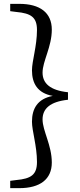

<svg xmlns="http://www.w3.org/2000/svg" viewBox="-20 -803 417 997"><path d="M333 -324C239 -334 201 -371 201 -426C201 -485 249 -560 249 -649C249 -737 188 -783 80 -783H33V-745L64 -741C142 -734 172 -713 172 -647C172 -564 146 -486 146 -438C146 -370 175 -319 254 -305C175 -290 146 -239 146 -171C146 -123 172 -45 172 38C172 104 142 125 64 132L33 136V174H80C188 174 249 128 249 41C249 -49 201 -124 201 -183C201 -238 239 -275 333 -285Z"/></svg>

Font: Source Han Serif JP Medium
Style: Regular
Weight: 500
Designer: Ryoko NISHIZUKA 西塚涼子 (kana & ideographs); Frank Grießhammer (Latin, Greek & Cyrillic); Wenlong ZHANG 张文龙 (bopomofo); San
Foundry: Adobe Systems Incorporated
Version: Version 1.001;PS 1.001;hotconv 16.6.54;makeotf.lib2.5.65590